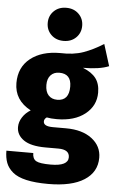

<svg xmlns="http://www.w3.org/2000/svg" viewBox="-66 -864 693 1132"><g transform="rotate(5 280.5 -298.0)"><path d="M206.5 -792Q235 -820 280 -820Q325 -820 353.5 -792Q382 -764 382 -722Q382 -680 353.5 -652Q325 -624 280 -624Q235 -624 206.5 -652Q178 -680 178 -722Q178 -764 206.5 -792ZM521 -627 561 -499Q506 -476 408 -476Q461 -455 485.5 -422.5Q510 -390 510 -338Q510 -260 447.5 -210.5Q385 -161 280 -161Q245 -161 221 -166Q206 -156 206 -141Q206 -112 262 -112H340Q436 -112 493 -68.5Q550 -25 550 44Q550 129 476 176.5Q402 224 263 224Q186 224 133.5 212Q81 200 52.5 176Q24 152 12.5 121.5Q1 91 1 50H160Q160 84 181.5 96.5Q203 109 268 109Q371 109 371 57Q371 11 305 11H229Q142 11 99.5 -18.5Q57 -48 57 -95Q57 -125 75 -153Q93 -181 123 -199Q25 -251 25 -353Q25 -446 91 -498.5Q157 -551 267 -551Q345 -548 403 -568.5Q461 -589 521 -627ZM272 -435Q240 -435 221 -414.5Q202 -394 202 -357Q202 -317 221 -296Q240 -275 273 -275Q343 -275 343 -359Q343 -435 272 -435Z"/></g></svg>

Font: FiraGO ExtraBold
Style: Regular
Weight: 800
Designer: bBox Type
Foundry: bBox Type GmbH
Version: Version 1.001;PS 001.001;hotconv 1.0.88;makeotf.lib2.5.64775